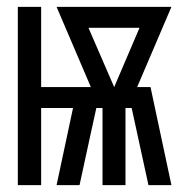

<svg xmlns="http://www.w3.org/2000/svg" viewBox="-20 -540 540 560"><path d="M32 0V-520H100V-286H245L145 -520H480L380 -286H419L480 0H413L364 -225H346V0H279V-225H261L243 -143L212 0H145L193 -225H100V0ZM313 -286 387 -459H238Z"/></svg>

Font: Iosevka Term SS14
Style: Regular
Weight: 400
Monospace: yes
Designer: Belleve Invis
Foundry: Belleve Invis
Version: Version 24.1.1; ttfautohint (v1.8.4)